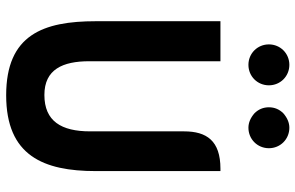

<svg xmlns="http://www.w3.org/2000/svg" viewBox="-192 -778 981 638"><g transform="rotate(90 299.0 -458.5)"><path d="M50 -286C50 -111 95 12 296 12C497 12 548 -112 548 -286V-700H540C447 -700 416 -654 416 -579V-267C416 -171 382 -115 295 -115C210 -115 183 -176 183 -264V-700H50ZM195 -929C157 -929 127 -899 127 -861C127 -823 157 -793 195 -793C233 -793 263 -823 263 -861C263 -899 233 -929 195 -929ZM404 -929C387 -929 371 -922 356 -909C343 -896 336 -880 336 -861C336 -842 343 -826 356 -813C371 -800 387 -793 404 -793C442 -793 472 -823 472 -861C472 -899 442 -929 404 -929Z"/></g></svg>

Font: Mesarto
Style: Regular
Weight: 700
Designer: Mohamed Gaber
Foundry: Kief Type Foundry
Version: Version 2.020